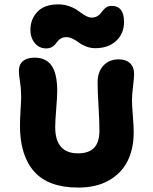

<svg xmlns="http://www.w3.org/2000/svg" viewBox="-20 -892 697 873"><path d="M189.9 -671.9Q157.7 -671.9 137.9 -696.5Q118.2 -721.2 118.2 -755.9Q118.2 -804.2 149.9 -838.1Q181.6 -872.1 245.1 -872.1Q272.5 -872.1 297.4 -862.8Q322.3 -853.5 336.9 -842Q351.6 -830.6 367.7 -821.3Q383.8 -812 396 -812Q410.2 -812 420.4 -817.4Q430.7 -822.8 437.3 -830.8Q443.8 -838.9 450 -846.7Q456.1 -854.5 465.6 -859.9Q475.1 -865.2 487.8 -865.2Q543.9 -865.2 543.9 -792Q543.9 -739.3 508.1 -706.1Q472.2 -672.9 413.1 -672.9Q391.6 -672.9 371.6 -680.7Q351.6 -688.5 339.4 -698Q327.1 -707.5 311.5 -715.3Q295.9 -723.1 282.2 -723.1Q268.1 -723.1 258.3 -717.8Q248.5 -712.4 242.4 -704.8Q236.3 -697.3 230.5 -689.9Q224.6 -682.6 214.4 -677.2Q204.1 -671.9 189.9 -671.9ZM335.9 -39.1Q200.2 -39.1 135.5 -111.8Q70.8 -184.6 70.8 -320.8Q70.8 -346.7 73.5 -391.6Q76.2 -436.5 76.2 -451.2Q76.2 -487.8 71 -519.5Q65.9 -551.3 65.9 -569.8Q65.9 -598.6 84.5 -614.3Q103 -629.9 137.2 -629.9Q188.5 -629.9 214.4 -593.8Q240.2 -557.6 240.2 -477.1Q240.2 -454.1 235.6 -396.5Q231 -338.9 231 -314Q231 -194.8 335 -194.8Q384.3 -194.8 408.2 -220.2Q432.1 -245.6 432.1 -297.9Q432.1 -342.8 428 -409.7Q423.8 -476.6 423.8 -517.1Q423.8 -565.4 450.2 -593.8Q476.6 -622.1 520 -622.1Q552.7 -622.1 571.3 -604.5Q589.8 -586.9 589.8 -555.2Q589.8 -539.1 585 -500.5Q580.1 -461.9 580.1 -436Q580.1 -413.6 584 -366Q587.9 -318.4 587.9 -291Q587.9 -215.8 560.1 -159.9Q532.2 -104 474.9 -71.5Q417.5 -39.1 335.9 -39.1Z"/></svg>

Font: Shantell Sans Irregular
Style: Bold
Weight: 700
Designer: Stephen Nixon, Anya Danilova, Shantell Martin
Foundry: Arrow Type
Version: Version 1.006;[9816181b4]